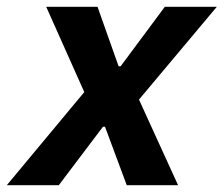

<svg xmlns="http://www.w3.org/2000/svg" viewBox="-71 -545 658 565"><path d="M102 0H-51L177 -274L65 -525H216L278 -350H284L414 -525H567L338 -252L453 0H302L238 -172H232Z"/></svg>

Font: Aneliza
Style: Bold Italic
Weight: 700
Italic angle: -11.31°
Designer: Mike Abbink, Paul van der Laan, Pieter van Rosmalen
Foundry: Bold Monday
Version: Version 3.0